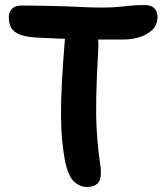

<svg xmlns="http://www.w3.org/2000/svg" viewBox="-20 -730 661 763"><path d="M325 13Q298 13 275 -7.5Q252 -28 239 -87Q232 -123 227.5 -167Q223 -211 222.5 -268.5Q222 -326 226 -404Q230 -477 238 -576Q221 -576 204 -577Q163 -579 119 -581Q78 -584 55.5 -594Q33 -604 24 -620.5Q15 -637 15 -661Q15 -681 27 -694.5Q39 -708 68 -708Q118 -708 158.5 -707Q199 -706 236 -705L309 -702Q345 -700 385 -700Q423 -700 449.5 -702.5Q476 -705 500 -707.5Q524 -710 555 -710Q581 -710 593.5 -697Q606 -684 606 -663Q606 -632 586 -612Q566 -592 535 -582.5Q504 -573 471 -573H373Q371 -573 370 -573Q372 -553 370 -526Q364 -420 362.5 -345Q361 -270 364 -220Q367 -170 370.5 -137.5Q374 -105 377.5 -83.5Q381 -62 381 -44Q381 -13 367 0Q353 13 325 13Z"/></svg>

Font: Shantell Sans Light SemiBold
Style: Regular
Weight: 600
Version: Version 1.008;[ac192a2d6]